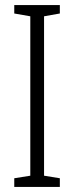

<svg xmlns="http://www.w3.org/2000/svg" viewBox="-20 -734 291 754"><path d="M215 0V-34L153 -44V-670L215 -681V-714H36V-681L99 -670V-44L36 -34V0Z"/></svg>

Font: Noto Sans Thai Looped ExtraCondensed Light
Style: Regular
Weight: 300
Width: 2
Designer: Sasikarn Vongin, Ben Mitchell
Foundry: The Fontpad Ltd
Version: Version 1.001